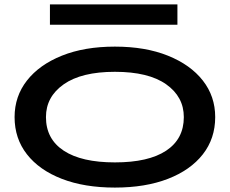

<svg xmlns="http://www.w3.org/2000/svg" viewBox="-20 -838 1040 869"><path d="M500 11Q362 11 260 -28.5Q158 -68 102 -139.5Q46 -211 46 -308Q46 -402 102 -473.5Q158 -545 260 -586Q362 -627 500 -627Q638 -627 740 -586Q842 -545 898 -473.5Q954 -402 954 -308Q954 -211 898 -139.5Q842 -68 740 -28.5Q638 11 500 11ZM500 -103Q652 -103 732 -156Q812 -209 812 -308Q812 -400 732 -456.5Q652 -513 500 -513Q349 -513 268.5 -456.5Q188 -400 188 -308Q188 -209 268.5 -156Q349 -103 500 -103ZM206 -726V-818H783V-726Z"/></svg>

Font: Inconsolata UltraExpanded ExtraBold
Style: Regular
Weight: 800
Width: 9
Monospace: yes
Designer: Raph Levien, Cyreal, Brenton Simpson
Foundry: Raph Levien, Cyreal, Google
Version: Version 3.001; ttfautohint (v1.8.2.53-6de2)